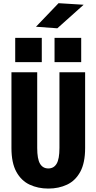

<svg xmlns="http://www.w3.org/2000/svg" viewBox="-20 -1142 590 1174"><path d="M275.5 11Q212.5 11 161.2 -13Q110 -37 80 -91.5Q50 -146 50 -237V-700H207.5V-237.5Q207.5 -169.5 224.8 -140.8Q242 -112 275.5 -112Q309 -112 326.2 -140.8Q343.5 -169.5 343.5 -237.5V-700H500.5V-237Q500.5 -146 470.8 -91.5Q441 -37 390 -13Q339 11 275.5 11ZM73 -910.5H235.5V-762H73ZM313.5 -910.5H476.5V-762H313.5ZM330.5 -969 200 -978.5 338 -1122.5 491.5 -1113Z"/></svg>

Font: Trispace SemiCondensed
Style: Bold
Weight: 700
Width: 4
Designer: Tyler Finck
Foundry: Etcetera Type Company
Version: Version 1.210; ttfautohint (v1.8.3)